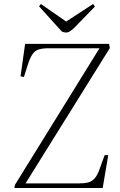

<svg xmlns="http://www.w3.org/2000/svg" viewBox="-20 -943 603 963"><path d="M531 -702 108 -23H372Q403 -23 422.5 -28Q442 -33 456.5 -50.5Q471 -68 482 -102L505 -165H523L495 0H52L55 -16L479 -701H222Q194 -701 174.5 -695Q155 -689 142.5 -670.5Q130 -652 118 -614L100 -557L83 -560L106 -723H527ZM176 -911 185 -923 312 -835 447 -923 456 -910 353 -804Q341 -793 331.5 -786.5Q322 -780 312 -780Q305 -780 300 -781.5Q295 -783 290 -785Z"/></svg>

Font: Literata 60pt ExtraLight
Style: Italic
Weight: 250
Italic angle: -2°
Designer: Latin by Veronika Burian and Jose Scaglione. Greek by Irene Vlachou. Cyrillic by Vera Evstafieva
Foundry: TypeTogether
Version: Version 3.103;gftools[0.9.29]